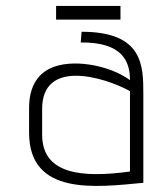

<svg xmlns="http://www.w3.org/2000/svg" viewBox="-20 -616 538 647"><path d="M252 -473C393 -474 418 -409 418 -346C347 -398 219 -420 148 -385C107 -365 78 -324 78 -252V-169C78 45 304 15 463 0V-298C463 -394 463 -509 255 -509ZM122 -249C122 -418 328 -358 418 -309V-38C257 -16 122 -28 122 -162ZM169 -596V-550H386V-596Z"/></svg>

Font: Advent Pro
Style: Light
Weight: 300
Designer: Andreas Kalpakidis
Foundry: Andreas Kalpakidis
Version: Version 2.002 2007